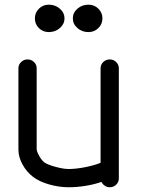

<svg xmlns="http://www.w3.org/2000/svg" viewBox="-20 -789 598 809"><path d="M57.6 -501.5Q57.6 -516.6 69 -527.6Q80.3 -538.6 96.2 -538.6Q111.8 -538.6 123.2 -527.8Q134.5 -517.1 134.5 -502V-161.1Q134.5 -151.4 145 -132.3Q155.5 -113.3 167.2 -104.5Q180.4 -95.2 213.6 -86.1Q246.8 -76.9 269.3 -76.9Q300.3 -76.9 340 -84.8Q379.6 -92.8 403.8 -103V-502Q403.8 -516.8 415.2 -527.7Q426.5 -538.6 442.4 -538.6Q458 -538.6 469.4 -527.6Q480.7 -516.6 480.7 -501.5V-79.8V-76.9V-36.9Q480.7 -21.7 469.5 -10.9Q458.3 0 442.4 0Q430.9 0 421.5 -6.5Q412.1 -12.9 407.5 -22.5Q377.7 -12 340.8 -6Q304 0 269.3 0Q228.8 0 187.3 -11.8Q145.8 -23.7 119.6 -43.5Q92.5 -64 75.1 -95.6Q57.6 -127.2 57.6 -158.7ZM185.5 -653.8Q160.9 -653.8 143.9 -670.5Q127 -687.3 127 -711.4Q127 -735.4 143.9 -752.3Q160.9 -769.3 185.5 -769.3Q212.9 -769.3 232.3 -752.3Q251.7 -735.4 251.7 -711.4Q251.7 -687.7 232.3 -670.8Q212.9 -653.8 185.5 -653.8ZM352.8 -653.8Q325.4 -653.8 306.2 -670.7Q286.9 -687.5 286.9 -711.4Q286.9 -735.4 306.2 -752.3Q325.4 -769.3 352.8 -769.3Q377.4 -769.3 394.5 -752.4Q411.6 -735.6 411.6 -711.4Q411.6 -687.5 394.5 -670.7Q377.4 -653.8 352.8 -653.8Z"/></svg>

Font: Tecnico
Style: Grueso
Weight: 700
Version: Version 1.3